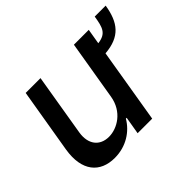

<svg xmlns="http://www.w3.org/2000/svg" viewBox="-128 -769 973 973"><g transform="rotate(-45 358.5 -282.5)"><path d="M717 -571.7H638.5C627.8 -505 619 -470.9 555.8 -463.4L569.6 -545.5H463.1L409.8 -226.2C394.5 -133.5 318.9 -89.5 259.2 -89.5C193.5 -89.5 156.2 -137.1 168 -211.3L223.7 -545.5H117.5L59.3 -198.5C37.3 -63.2 99.4 7.1 204.2 7.1C286.2 7.1 350.5 -36.2 384.6 -94.5H390.3L374.3 0H478.7L545.5 -401.3C657.3 -410.2 700.3 -467.7 717 -571.7Z"/></g></svg>

Font: Margiela Sans Medium
Style: Italic
Weight: 500
Italic angle: -9.39999°
Designer: Stefan Endress, Andreas Faust
Version: Version 1.100;FEAKit 1.0